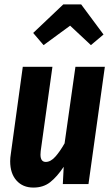

<svg xmlns="http://www.w3.org/2000/svg" viewBox="-20 -832 506 868"><path d="M26 -103Q26 -119 29 -137L83 -530H217L164 -149Q163 -143 163 -133Q163 -100 187 -100Q209 -100 230 -123.5Q251 -147 272 -184L321 -530H454L380 0H264L268 -78Q238 -33 207 -8.5Q176 16 131 16Q83 16 54.5 -16Q26 -48 26 -103ZM177 -628 130 -683 266 -812H347L448 -676L391 -628L297 -716Z"/></svg>

Font: Fira Sans Extra Condensed SemiBold
Style: Italic
Weight: 600
Width: 3
Italic angle: -8°
Designer: Carrois Corporate & Edenspiekermann AG
Foundry: Carrois Corporate GbR & Edenspiekermann AG
Version: Version 4.203